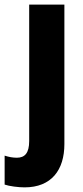

<svg xmlns="http://www.w3.org/2000/svg" viewBox="-65 -569 359 829"><path d="M41 240C157 240 213 165 213 53V-549H61V40C61 92 42 112 8 112C-10 112 -26 109 -45 103V228C-25 235 15 240 41 240Z"/></svg>

Font: Noto Sans Malayalam Condensed ExtraBold
Style: Regular
Weight: 800
Width: 3
Designer: Jelle Bosma - Monotype Design Team
Foundry: Monotype Imaging Inc.
Version: Version 2.104